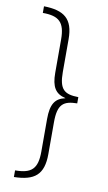

<svg xmlns="http://www.w3.org/2000/svg" viewBox="-96 -762 542 968"><g transform="rotate(10 174.5 -278.0)"><path d="M48 125V159C153 157 199 121 199 15V-148C199 -241 228 -261 298 -262V-294C226 -295 199 -316 199 -405V-573C199 -678 151 -713 48 -715V-681C131 -681 162 -653 162 -565V-395C162 -322 183 -290 234 -278V-277C183 -266 162 -234 162 -158V9C162 97 132 125 48 125Z"/></g></svg>

Font: Noto Sans Armenian ExtraCondensed ExtraLight
Style: Regular
Weight: 200
Width: 2
Designer: Monotype Design Team
Foundry: Monotype Imaging Inc.
Version: Version 2.008